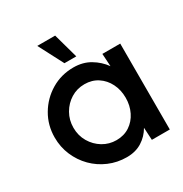

<svg xmlns="http://www.w3.org/2000/svg" viewBox="-166 -827 924 968"><g transform="rotate(-30 296.5 -343.0)"><path d="M449 -500H553V0H448.5L444.5 -72.5Q422.5 -34 385.2 -10.5Q348 13 296.5 13Q241.5 13 193 -7.8Q144.5 -28.5 108 -65.2Q71.5 -102 50.8 -150.5Q30 -199 30 -254.5Q30 -326 64.8 -385Q99.5 -444 158 -479Q216.5 -514 288 -514Q342.5 -514 384.2 -489.2Q426 -464.5 453.5 -426ZM294 -87.5Q338 -87.5 371 -109.2Q404 -131 422.2 -168Q440.5 -205 440.5 -250Q440.5 -295.5 422 -332.5Q403.5 -369.5 370.5 -391.2Q337.5 -413 294 -413Q250 -413 214.5 -391Q179 -369 157.8 -332Q136.5 -295 136.5 -250Q136.5 -204.5 158.2 -167.5Q180 -130.5 215.8 -109Q251.5 -87.5 294 -87.5ZM185 -699H289L329 -555H260Z"/></g></svg>

Font: Urbanist SemiBold
Style: Regular
Weight: 600
Designer: Corey Hu
Foundry: Corey Hu
Version: Version 1.321; ttfautohint (v1.8.4.7-5d5b)